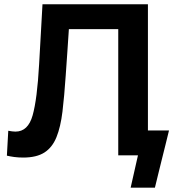

<svg xmlns="http://www.w3.org/2000/svg" viewBox="-20 -733 830 906"><path d="M89.5 10.5Q66.5 10.5 46.8 7.8Q27 5 12.5 1.5L19 -116Q39.5 -112 53 -112Q112.5 -112 134 -188.8Q155.5 -265.5 164.5 -428.5Q168.5 -498 172.5 -570Q176.5 -642 180.5 -713H678V-117.5H777.5Q769 -83 760.5 -48.2Q752 -13.5 743.5 20Q735.5 52.5 727.2 86Q719 119.5 711 152.5H596.5L631 0H538V-595.5H305Q301.5 -542 297.8 -487.5Q294 -433 290 -375.5Q283.5 -279 274.8 -206.5Q266 -134 246.5 -85.8Q227 -37.5 189.8 -13.5Q152.5 10.5 89.5 10.5Z"/></svg>

Font: Commissioner SemiBold
Style: Regular
Weight: 600
Designer: Kostas Bartsokas
Foundry: Kostas Bartsokas
Version: Version 1.000; ttfautohint (v1.8.3)